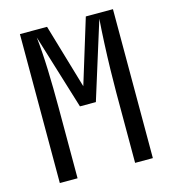

<svg xmlns="http://www.w3.org/2000/svg" viewBox="-109 -820 817 909"><g transform="rotate(-15 300.0 -365.0)"><path d="M72 0V-730H205L298 -414L395 -730H528V0H441V-345Q441 -394 442.5 -457.5Q444 -521 447 -586Q450 -651 454 -703L336 -326H258L145 -694Q153 -620 156 -532Q159 -444 159 -345V0Z"/></g></svg>

Font: JetBrains Mono NL
Style: Regular
Weight: 400
Monospace: yes
Designer: Philipp Nurullin, Konstantin Bulenkov
Foundry: JetBrains
Version: Version 2.305; ttfautohint (v1.8.4.7-5d5b)